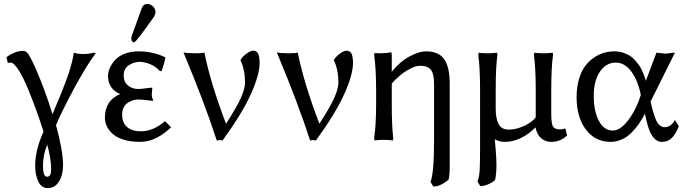

<svg xmlns="http://www.w3.org/2000/svg" viewBox="-20 -710 3508 984"><path d="M222.2 30.8V32.2Q200.2 82 200.2 140.1Q200.2 195.8 221.2 195.8Q242.2 195.8 242.2 158.2Q242.2 106 222.2 30.8ZM20 -387.2 13.2 -417Q56.6 -449.2 99.1 -449.2Q117.7 -449.2 131.8 -421.9Q157.2 -377 190.9 -291Q224.6 -205.1 249 -124V-125Q251.5 -131.3 269.3 -173.6Q287.1 -215.8 293.5 -231.4Q299.8 -247.1 314.2 -284.7Q328.6 -322.3 335.2 -343.5Q341.8 -364.7 348.9 -392.3Q356 -419.9 357.9 -439.9Q377.4 -433.1 408.2 -433.1Q435.1 -433.1 458 -439.9L471.2 -438Q420.4 -370.1 358.6 -254.9Q296.9 -139.6 267.1 -68.8Q303.2 64.9 303.2 136.2Q303.2 187 282.2 220.5Q261.2 253.9 225.1 253.9Q191.9 253.9 176 219.5Q160.2 185.1 160.2 140.1Q160.2 58.6 203.1 -35.2Q187 -86.4 167 -141.8Q147 -197.3 122.8 -255.9Q98.6 -314.5 74.7 -351.8Q50.8 -389.2 34.2 -389.2Q30.3 -389.2 25.9 -388.2Q21.5 -387.2 20 -387.2Z M734.9 -689.9Q750.5 -689.9 763.7 -677.5Q776.9 -665 776.9 -647.9Q776.9 -641.6 770.5 -626Q765.1 -618.7 751.2 -599.1Q737.3 -579.6 725.6 -563.5Q713.9 -547.4 700.9 -530.3Q688 -513.2 679 -503.2Q669.9 -493.2 666.5 -493.2Q660.6 -493.2 656.7 -499Q652.8 -504.9 652.8 -513.2Q652.8 -519 654.8 -524.9L706.5 -668Q714.4 -689.9 734.9 -689.9ZM692.9 -393.1Q664.1 -392.1 638.9 -374.8Q613.8 -357.4 613.8 -323.2Q613.8 -290.5 635.3 -272.2Q656.7 -253.9 689.9 -253.9Q701.7 -253.9 728.8 -257.6Q755.9 -261.2 760.7 -261.2Q760.7 -254.9 759.3 -244.1Q757.8 -233.4 757.8 -226.1Q757.8 -212.9 765.6 -192.9Q707 -200.2 690.9 -200.2Q677.2 -200.2 663.8 -196.5Q650.4 -192.9 636.7 -184.6Q623 -176.3 614.5 -160.2Q606 -144 606 -122.1Q606 -81.1 631.1 -59.1Q656.2 -37.1 701.7 -37.1Q765.6 -37.1 825.7 -88.9L856.9 -58.1Q827.1 -27.8 785.9 -5.4Q744.6 17.1 697.8 17.1Q650.9 17.1 614.7 6.1Q578.6 -4.9 558.1 -23.2Q537.6 -41.5 527.6 -62.7Q517.6 -84 517.6 -106.9Q517.6 -195.3 595.7 -228Q533.7 -254.9 533.7 -320.8Q533.7 -334.5 538.3 -350.1Q543 -365.7 554.7 -383.3Q566.4 -400.9 583.3 -414.8Q600.1 -428.7 627.9 -437.7Q655.8 -446.8 689.9 -446.8Q764.2 -446.8 827.6 -416Q824.2 -392.1 808.6 -346.2L799.8 -345.2Q780.8 -367.2 751.7 -380.1Q722.7 -393.1 692.9 -393.1Z M1028.8 -439.9V-434.1Q1062 -274.4 1138.7 -75.2V-76.2Q1196.3 -165.5 1216.1 -211.7Q1235.8 -257.8 1235.8 -287.1Q1235.8 -351.6 1212.4 -401.9Q1221.2 -418.9 1242.7 -434.6Q1264.2 -450.2 1276.4 -450.2Q1296.9 -450.2 1303.7 -433.6Q1310.5 -417 1310.5 -388.2Q1310.5 -326.2 1264.9 -225.8Q1219.2 -125.5 1120.6 9.8Q1111.3 7.8 1106.4 7.8L1090.8 9.8Q1028.3 -183.6 920.4 -440.9Q941.4 -437 978.5 -437Q1015.6 -437 1028.8 -439.9Z M1507.3 -439.9V-434.1Q1540.5 -274.4 1617.2 -75.2V-76.2Q1674.8 -165.5 1694.6 -211.7Q1714.4 -257.8 1714.4 -287.1Q1714.4 -351.6 1690.9 -401.9Q1699.7 -418.9 1721.2 -434.6Q1742.7 -450.2 1754.9 -450.2Q1775.4 -450.2 1782.2 -433.6Q1789.1 -417 1789.1 -388.2Q1789.1 -326.2 1743.4 -225.8Q1697.8 -125.5 1599.1 9.8Q1589.8 7.8 1585 7.8L1569.3 9.8Q1506.8 -183.6 1398.9 -440.9Q1419.9 -437 1457 -437Q1494.1 -437 1507.3 -439.9Z M2131.8 -373Q2104.5 -373 2064.2 -347.9Q2023.9 -322.8 1987.8 -282.2V-180.2Q1987.8 -58.1 1995.6 -1L1993.7 9.8Q1975.1 6.8 1946.8 6.8Q1917.5 6.8 1899.4 9.8L1897.5 -1Q1907.7 -72.3 1907.7 -180.2V-233.9Q1907.7 -362.3 1897.5 -426.8L1899.4 -438Q1906.2 -437 1924.8 -437Q1961.4 -437 1981.4 -441.9Q1985.4 -441.9 1986.6 -438.5Q1987.8 -435.1 1987.8 -424.8V-342.8L1989.7 -339.8V-345.2Q2033.7 -397.5 2081.3 -422.1Q2128.9 -446.8 2162.6 -446.8Q2228.5 -446.8 2256.6 -406.5Q2284.7 -366.2 2284.7 -282.2V145Q2284.7 188 2278.8 210.9Q2236.8 246.1 2200.7 246.1L2186.5 222.2Q2204.6 176.3 2204.6 6.8V-277.8Q2204.6 -332.5 2188 -352.8Q2171.4 -373 2131.8 -373Z M2520.5 -250V-152.8Q2520.5 -102.1 2535.4 -74Q2550.3 -45.9 2587.4 -45.9Q2626.5 -45.9 2667.5 -65.4Q2708.5 -85 2725.6 -108.9V-250Q2725.6 -361.3 2716.3 -429.2L2718.3 -439.9Q2736.3 -437 2765.1 -437Q2793.9 -437 2812.5 -439.9L2814.5 -429.2Q2805.2 -366.2 2805.2 -250V-125Q2805.2 -76.2 2814.2 -61.5Q2823.2 -46.9 2850.6 -46.9Q2863.3 -46.9 2877.4 -51.8L2886.2 -16.1Q2853 17.1 2805.2 17.1Q2777.3 17.1 2756.8 1.2Q2736.3 -14.6 2727.5 -44.9Q2727.5 -45.4 2727.1 -46.6Q2726.6 -47.9 2726.6 -48.8V-47.9Q2724.1 -55.2 2724.1 -57.1Q2691.9 -23.4 2650.6 -3.2Q2609.4 17.1 2567.4 17.1Q2541 17.1 2517.6 4.9V0Q2516.1 2 2516.1 4.9Q2516.1 9.3 2520.3 56.6Q2524.4 104 2524.4 134.8Q2524.4 177.2 2517.6 211.9Q2504.9 224.6 2482.2 234.4Q2459.5 244.1 2441.4 244.1L2427.2 220.2Q2436.5 195.8 2438.5 159.7Q2440.4 123.5 2440.4 32.2V-250Q2440.4 -361.3 2431.2 -429.2L2433.6 -439.9Q2452.1 -437 2480.5 -437Q2508.8 -437 2527.3 -439.9L2529.3 -429.2Q2520.5 -369.1 2520.5 -250Z M3438 -92.8 3439 -95.2 3459 -63Q3443.4 -23.4 3423.3 -3.2Q3403.3 17.1 3373 17.1Q3317.9 17.1 3293.9 -88.9L3285.2 -127.9V-127Q3270.5 -98.1 3253.4 -74Q3236.3 -49.8 3214.6 -28.3Q3192.9 -6.8 3165.5 5.1Q3138.2 17.1 3108.9 17.1Q3030.8 17.1 2982.9 -45.9Q2935.1 -108.9 2935.1 -211.9Q2935.1 -263.7 2947.5 -305.2Q2960 -346.7 2979.7 -372.6Q2999.5 -398.4 3025.6 -415.8Q3051.8 -433.1 3077.4 -439.9Q3103 -446.8 3128.9 -446.8Q3153.3 -446.8 3174.8 -439.5Q3196.3 -432.1 3210.9 -422.4Q3225.6 -412.6 3239.3 -396Q3252.9 -379.4 3260.3 -367.9Q3267.6 -356.4 3275.1 -338.1Q3282.7 -319.8 3284.4 -314Q3286.1 -308.1 3290 -295.9Q3317.4 -370.1 3344.2 -439.9Q3351.1 -439.9 3367.4 -437.5Q3383.8 -435.1 3390.1 -435.1Q3397.9 -435.1 3412.1 -437.5Q3426.3 -439.9 3439 -439.9L3314 -189Q3320.3 -161.6 3325.2 -144.3Q3330.1 -127 3336.7 -108.6Q3343.3 -90.3 3349.9 -80.6Q3356.4 -70.8 3365.7 -64.5Q3375 -58.1 3386.2 -58.1Q3417.5 -58.1 3438 -92.8ZM3120.1 -41Q3159.7 -41 3200.4 -95.2Q3241.2 -149.4 3264.2 -223.1Q3249 -298.8 3215.1 -344Q3181.2 -389.2 3136.2 -389.2Q3085.9 -389.2 3054.4 -342.3Q3022.9 -295.4 3022.9 -219.2Q3022.9 -140.1 3049.3 -90.6Q3075.7 -41 3120.1 -41Z"/></svg>

Font: Linear Smooth Low Contrast
Style: Regular
Weight: 500
Designer: Philipp H. Poll, Flanker
Foundry: Philipp H. Poll, reworked by Flanker
Version: Version 1.010 | FøM Fix